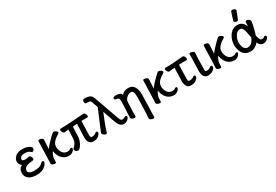

<svg xmlns="http://www.w3.org/2000/svg" viewBox="66 -1997 4902 3416"><g transform="rotate(-30 2517.0 -288.5)"><path d="M104 -10Q44 -55 44 -127Q44 -224 119 -254Q118 -254 93 -282.5Q68 -311 68 -352Q68 -385 88.5 -418.5Q109 -452 151.5 -475Q194 -498 254 -498Q362 -498 415 -457Q441 -437 441 -419Q441 -395 425.5 -379.5Q410 -364 399 -364Q386 -364 370 -381Q337 -413 258 -413Q205 -413 183.5 -391.5Q162 -370 162 -350Q162 -348 162.5 -337Q163 -326 176 -319Q189 -312 224 -312Q259 -312 298 -324Q321 -324 335.5 -301Q350 -278 350 -257Q350 -231 327 -229Q239 -220 204.5 -207.5Q170 -195 154 -172.5Q138 -150 138 -125Q138 -122 138.5 -108Q139 -94 170.5 -75.5Q202 -57 259 -57Q317 -57 359 -69Q401 -81 434 -115Q451 -133 467 -133Q489 -133 489 -109Q489 -74 441 -29Q378 30 268 30Q158 30 104 -10Z M934 22Q817 22 757 -81Q728 -129 721 -190Q720 -199 719 -199V-193Q706 -180 689 -140Q672 -100 669.5 -72.5Q667 -45 667 -1Q667 19 640 19Q622 19 596 7Q570 -5 570 -27L575 -116Q586 -403 586 -475Q586 -495 613 -495Q630 -495 657 -483.5Q684 -472 684 -448Q680 -398 674 -261Q732 -341 827 -432Q879 -487 902 -487Q914 -487 930 -479Q972 -459 972 -434Q972 -421 920 -391Q899 -379 867 -351Q806 -296 806 -234Q806 -179 829 -132Q866 -57 939 -57Q978 -57 994.5 -70.5Q1011 -84 1025 -84Q1047 -84 1047 -62Q1047 -48 1032.5 -28.5Q1018 -9 992.5 6.5Q967 22 934 22Z M1112 23Q1093 23 1073 5Q1053 -13 1053 -31Q1053 -44 1062 -53Q1097 -82 1119.5 -120.5Q1142 -159 1144 -226L1150 -389Q1107 -386 1094.5 -383Q1082 -380 1069 -379Q1049 -379 1033.5 -402Q1018 -425 1018 -448Q1018 -472 1041 -472Q1110 -472 1278 -482Q1492 -495 1518 -499Q1539 -499 1553.5 -475Q1568 -451 1568 -432Q1568 -406 1545 -406L1461 -407L1428 -405L1418 -129Q1418 -67 1446 -67Q1500 -67 1526 -90Q1545 -106 1560 -106Q1584 -106 1584 -82Q1584 -66 1567 -43Q1524 18 1439 18Q1338 18 1325 -93Q1324 -109 1324 -149L1334 -400L1244 -395Q1241 -312 1238.5 -216.5Q1236 -121 1192 -49Q1148 23 1112 23Z M2058 20Q1975 20 1933 -101L1845 -353Q1816 -285 1774.5 -176.5Q1733 -68 1727.5 -44.5Q1722 -21 1716 -1.5Q1710 18 1687 18Q1669 18 1645.5 -1Q1622 -20 1622 -36Q1622 -48 1630 -65Q1638 -82 1698.5 -229.5Q1759 -377 1802 -474L1764 -582Q1754 -611 1745 -621.5Q1736 -632 1721 -634.5Q1706 -637 1666 -637Q1632 -637 1632 -678Q1632 -726 1667 -726Q1728 -726 1762 -714.5Q1796 -703 1813.5 -678.5Q1831 -654 1844 -615L2018 -126Q2032 -89 2042 -77.5Q2052 -66 2071 -64Q2103 -64 2118.5 -76Q2134 -88 2149 -88Q2173 -88 2173 -63Q2173 -49 2158 -29.5Q2143 -10 2118 5Q2093 20 2058 20Z M2557 199Q2538 199 2513 187.5Q2488 176 2486 157L2485 153Q2491 110 2492 65L2502 -274Q2502 -315 2498.5 -343Q2495 -371 2481.5 -390Q2468 -409 2435 -409Q2400 -409 2356.5 -373Q2313 -337 2309 -278Q2302 -104 2302 -74Q2302 -10 2301 6Q2300 22 2274 22Q2256 22 2229.5 9.5Q2203 -3 2203 -27Q2207 -65 2219 -350Q2219 -364 2217 -379Q2211 -431 2167 -431Q2123 -431 2122 -463Q2122 -495 2181 -495Q2290 -495 2299 -436Q2345 -498 2439 -498Q2534 -498 2572 -411Q2596 -355 2596 -281V-270Q2585 73 2584 179Q2584 199 2557 199Z M3089 22Q2972 22 2912 -81Q2883 -129 2876 -190Q2875 -199 2874 -199V-193Q2861 -180 2844 -140Q2827 -100 2824.5 -72.5Q2822 -45 2822 -1Q2822 19 2795 19Q2777 19 2751 7Q2725 -5 2725 -27L2730 -116Q2741 -403 2741 -475Q2741 -495 2768 -495Q2785 -495 2812 -483.5Q2839 -472 2839 -448Q2835 -398 2829 -261Q2887 -341 2982 -432Q3034 -487 3057 -487Q3069 -487 3085 -479Q3127 -459 3127 -434Q3127 -421 3075 -391Q3054 -379 3022 -351Q2961 -296 2961 -234Q2961 -179 2984 -132Q3021 -57 3094 -57Q3133 -57 3149.5 -70.5Q3166 -84 3180 -84Q3202 -84 3202 -62Q3202 -48 3187.5 -28.5Q3173 -9 3147.5 6.5Q3122 22 3089 22Z M3440 23Q3327 23 3327 -127L3335 -397Q3290 -395 3263 -391Q3236 -387 3224 -386Q3204 -386 3188.5 -409.5Q3173 -433 3173 -454Q3173 -479 3196 -479L3273 -477Q3472 -489 3556 -499Q3578 -499 3592 -475.5Q3606 -452 3606 -433Q3606 -407 3583 -407L3518 -408Q3496 -408 3430 -404L3423 -118Q3423 -102 3424.5 -85Q3426 -68 3451 -65Q3508 -65 3530 -85Q3550 -101 3564 -101Q3588 -101 3588 -74Q3588 -55 3568 -32Q3522 23 3440 23Z M3796 23Q3679 23 3679 -126L3683 -254Q3688 -397 3688 -428L3687 -471Q3689 -491 3712 -491Q3725 -491 3742 -485Q3783 -471 3786 -447L3787 -442L3780 -352L3775 -122Q3775 -104 3776.5 -87.5Q3778 -71 3788.5 -67.5Q3799 -64 3812 -64Q3852 -64 3877 -85Q3897 -101 3911 -101Q3935 -101 3935 -74Q3935 -55 3915.5 -32Q3896 -9 3864 7Q3832 23 3796 23Z M4330 22Q4213 22 4153 -81Q4124 -129 4117 -190Q4116 -199 4115 -199V-193Q4102 -180 4085 -140Q4068 -100 4065.5 -72.5Q4063 -45 4063 -1Q4063 19 4036 19Q4018 19 3992 7Q3966 -5 3966 -27L3971 -116Q3982 -403 3982 -475Q3982 -495 4009 -495Q4026 -495 4053 -483.5Q4080 -472 4080 -448Q4076 -398 4070 -261Q4128 -341 4223 -432Q4275 -487 4298 -487Q4310 -487 4326 -479Q4368 -459 4368 -434Q4368 -421 4316 -391Q4295 -379 4263 -351Q4202 -296 4202 -234Q4202 -179 4225 -132Q4262 -57 4335 -57Q4374 -57 4390.5 -70.5Q4407 -84 4421 -84Q4443 -84 4443 -62Q4443 -48 4428.5 -28.5Q4414 -9 4388.5 6.5Q4363 22 4330 22Z M4711 -555Q4694 -555 4675 -565.5Q4656 -576 4656 -590Q4656 -601 4658 -603L4707 -755Q4713 -776 4740 -776Q4760 -776 4781 -764Q4802 -752 4802 -732Q4802 -727 4738 -572Q4733 -555 4711 -555ZM4655 30Q4480 30 4456 -183Q4454 -197 4454 -213Q4454 -305 4501 -386Q4565 -498 4682 -498Q4748 -498 4786.5 -457.5Q4825 -417 4834 -376Q4837 -391 4839 -459Q4841 -488 4868 -488Q4887 -488 4910 -471Q4933 -454 4936 -432Q4929 -379 4910.5 -302Q4892 -225 4873 -169Q4893 -82 4918 -66Q4931 -59 4953 -59Q4966 -59 4980.5 -72Q4995 -85 5011 -85Q5034 -85 5034 -61Q5034 -47 5020.5 -27.5Q5007 -8 4982.5 7Q4958 22 4924 22Q4888 22 4860.5 -1.5Q4833 -25 4821 -59Q4802 -26 4754.5 2Q4707 30 4655 30ZM4647 -57Q4739 -57 4787 -184L4777 -235Q4761 -331 4741.5 -371Q4722 -411 4682 -411Q4620 -411 4581 -337Q4546 -273 4546 -212Q4546 -199 4548 -186Q4563 -57 4647 -57Z"/></g></svg>

Font: LXGW ZhenKai
Style: Regular
Weight: 400
Designer: LXGW / Fontworks Inc.
Foundry: LXGW / Fontworks Inc.
Version: Version 0.800;June 8, 2025